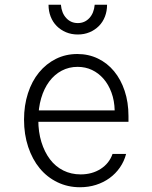

<svg xmlns="http://www.w3.org/2000/svg" viewBox="-20 -777 640 807"><path d="M122 -265H520V-289Q520 -347 504 -395Q488 -443 459.5 -477.5Q431 -512 391.5 -531Q352 -550 305 -550Q256 -550 215 -529.5Q174 -509 144 -472.5Q114 -436 97.5 -385Q81 -334 81 -274Q81 -212 98.5 -159.5Q116 -107 147 -69.5Q178 -32 221.5 -11Q265 10 316 10Q352 10 383.5 0Q415 -10 440.5 -28.5Q466 -47 484 -73Q502 -99 510 -130H453Q439 -90 403 -67Q367 -44 319 -44Q279 -44 246 -60.5Q213 -77 190 -107.5Q167 -138 154 -180Q141 -222 141 -273Q141 -323 153 -364Q165 -405 187 -434.5Q209 -464 239.5 -480Q270 -496 306 -496Q339 -496 366.5 -483Q394 -470 415 -446Q436 -422 448.5 -388Q461 -354 462 -313H122ZM236 -757H184Q184 -730 193 -707Q202 -684 218.5 -667.5Q235 -651 257.5 -641.5Q280 -632 307 -632Q334 -632 356.5 -641.5Q379 -651 395.5 -667.5Q412 -684 421 -707Q430 -730 430 -757H378Q375 -722 355.5 -701Q336 -680 307 -680Q278 -680 258.5 -701Q239 -722 236 -757Z"/></svg>

Font: CommitMonoV143 ExtLt
Style: Regular
Weight: 200
Monospace: yes
Designer: Eigil Nikolajsen
Foundry: Eigil Nikolajsen
Version: Version 1.143